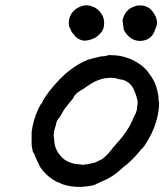

<svg xmlns="http://www.w3.org/2000/svg" viewBox="-20 -684 634 741"><path d="M410 -471Q442 -471 470 -461Q493 -454 514 -440Q531 -429 544 -415Q555 -402 556 -399Q556 -398 557.5 -396.5Q559 -395 559 -395Q560 -395 566 -385Q582 -361 588 -330Q592 -313 592 -307Q591 -299 592 -298Q593 -296 594 -286Q594 -272 592 -258Q587 -222 573 -187Q566 -170 555 -150Q534 -113 525 -108Q523 -106 518 -99Q503 -81 497 -75Q493 -72 488 -66.5Q483 -61 479.5 -58Q476 -55 472 -51.5Q468 -48 461 -43Q454 -38 446 -30Q430 -15 414 -5Q394 8 378 14Q375 15 368 18.5Q361 22 356.5 24Q352 26 351 26Q347 32 309 36Q282 39 255 35Q229 31 214 24Q212 22 207.5 20.5Q203 19 198 17Q161 -2 136 -38Q132 -44 132 -45Q132 -47 125 -60Q120 -70 116 -80Q111 -94 110 -94Q106 -94 102 -126Q102 -131 102 -150Q102 -169 102 -174Q108 -220 127 -262Q138 -284 139 -284Q140 -283 142 -286.5Q144 -290 144 -292Q144 -294 157 -313.5Q170 -333 182 -346Q209 -379 237 -403Q267 -428 298 -444Q323 -456 326 -455Q328 -455 335 -458Q340 -459 346 -460.5Q352 -462 356 -463Q375 -468 377 -467Q379 -466 387 -468Q389 -469 393 -469.5Q397 -470 397.5 -470.5Q398 -471 399 -471.5Q400 -472 410 -471ZM427 -382Q413 -385 394 -383Q373 -381 350 -371Q331 -362 314.5 -350Q298 -338 293 -336Q290 -334 288 -332.5Q286 -331 281.5 -328Q277 -325 274 -322Q265 -313 264 -308Q262 -304 257 -298Q253 -293 250 -290Q228 -264 221 -250Q214 -236 208 -229Q203 -224 199 -216Q198 -213 197 -208Q196 -203 195.5 -201Q195 -199 192 -189.5Q189 -180 188 -171Q186 -158 188 -154Q188 -152 189 -145Q190 -130 192 -122Q198 -103 206 -92Q209 -90 210 -87Q226 -65 253 -56Q270 -50 285 -50Q291 -50 291 -49.5Q291 -49 294 -48.5Q297 -48 299 -48Q302 -49 305.5 -49Q309 -49 312.5 -49.5Q316 -50 319 -50.5Q322 -51 323.5 -51.5Q325 -52 326 -52Q341 -55 350 -58Q353 -59 360 -63Q367 -67 371 -68Q379 -73 386 -80Q401 -94 401 -95Q401 -96 403 -98Q405 -100 406 -101.5Q407 -103 410 -106Q415 -111 414 -112Q414 -113 418 -116.5Q422 -120 429 -129Q478 -182 496 -232Q498 -236 498 -235.5Q498 -235 499 -236.5Q500 -238 501 -240.5Q502 -243 502.5 -244.5Q503 -246 503 -246Q504 -246 506 -253Q507 -257 508 -260Q509 -264 509 -270Q510 -274 511 -281Q512 -292 510 -299Q509 -300 508 -306Q507 -312 503 -322Q499 -332 498.5 -334Q498 -336 496.5 -339Q495 -342 492.5 -346Q490 -350 487 -354Q482 -361 473 -367Q459 -376 448 -377Q444 -377 437.5 -379Q431 -381 427 -382ZM513 -663Q520 -663 528 -663Q539 -662 548 -657Q559 -652 562 -647Q563 -646 566 -643Q575 -633 581 -620Q584 -613 584 -610Q587 -601 586 -594Q584 -580 576 -563Q570 -546 555 -536Q549 -532 540 -529Q520 -523 501 -529Q486 -534 474 -546Q465 -556 460 -565L456 -575Q457 -574 456 -581Q455 -585 455 -590Q454 -601 453 -602Q452 -604 455 -614Q466 -648 498 -659Q506 -662 513 -663ZM305 -663Q319 -665 333 -660Q337 -659 344 -656Q356 -650 366.5 -637.5Q377 -625 380 -612Q382 -604 382 -592Q381 -583 380 -577Q376 -565 370 -558Q366 -554 363 -551Q357 -544 350 -540Q334 -531 317 -528Q313 -528 310.5 -527.5Q308 -527 303 -527Q291 -529 281 -535L271 -543Q271 -543 268 -547Q259 -557 255 -564Q252 -571 250.5 -574.5Q249 -578 247.5 -581Q246 -584 246 -587Q245 -596 246 -605Q251 -635 277 -652Q290 -660 305 -663Z"/></svg>

Font: TT2020 Style E
Style: Italic
Weight: 400
Italic angle: -15°
Version: Version 0.2.000